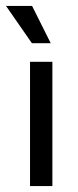

<svg xmlns="http://www.w3.org/2000/svg" viewBox="-34 -624 262 644"><path d="M66.7 0Q66.7 0 66.7 -416.7Q66.7 -416.7 141.7 -416.7Q141.7 -416.7 141.7 0Q141.7 0 66.7 0ZM72.9 -479.2 -13.9 -604.2H73.6L136.1 -479.2Z"/></svg>

Font: co2trust
Style: Regular
Weight: 400
Designer: Kristian Moeller
Foundry: Dicotype
Version: Version 1.000